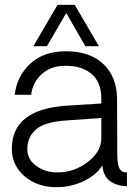

<svg xmlns="http://www.w3.org/2000/svg" viewBox="-20 -770 573 794"><path d="M254 -716 174 -579H118L218 -750H289L389 -579H333ZM465 -135Q465 -91 474 -73.5Q483 -56 505 -57V0Q490 0 477 -3Q409 -17 403 -86Q381 -48 328 -22Q275 4 213 4Q134 4 81.5 -41Q29 -86 29 -155Q29 -318 256 -333L399 -342V-363Q399 -429 359.5 -463.5Q320 -498 251 -498Q191 -498 153 -464Q115 -430 109 -378H41Q49 -453 104 -505.5Q159 -558 254 -558Q352 -558 408 -504.5Q464 -451 464 -360ZM399 -199V-282L256 -272Q164 -266 128.5 -234.5Q93 -203 93 -154Q93 -110 130.5 -83.5Q168 -57 216 -57Q287 -57 343 -100Q399 -143 399 -199Z"/></svg>

Font: Oakes Grotesk Light
Style: Regular
Weight: 300
Designer: Samuel Oakes
Foundry: Samuel Oakes
Version: Version 1.000;PS 001.000;hotconv 1.0.88;makeotf.lib2.5.64775